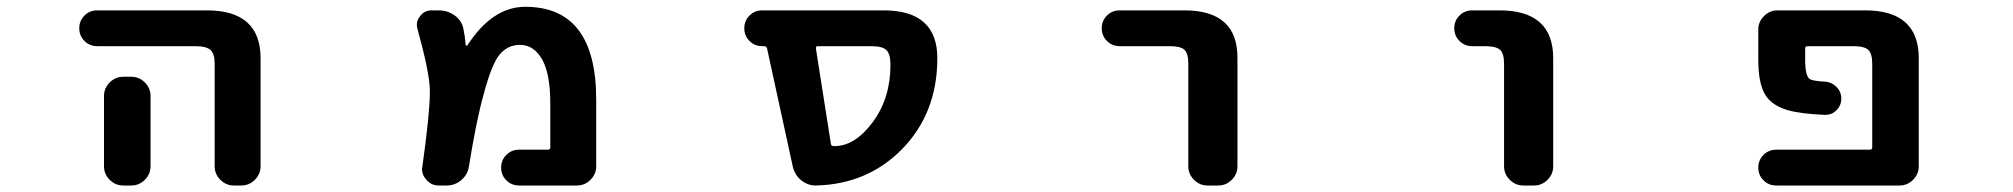

<svg xmlns="http://www.w3.org/2000/svg" viewBox="-20 -577 6040 576"><path d="M271.5 -438.5Q249 -438.5 233.4 -454.1Q217.8 -469.7 217.8 -492.2Q217.8 -514.6 233.4 -530.3Q249 -545.9 271.5 -545.9H600.6Q761.7 -545.9 761.7 -402.3V-78.1Q761.7 -54.7 744.6 -37.6Q727.5 -20.5 704.1 -20.5H681.6Q658.2 -20.5 641.1 -37.6Q624 -54.7 624 -78.1V-385.7Q624 -416 611.3 -427.2Q598.6 -438.5 565.4 -438.5ZM374 -346.7Q397.5 -346.7 414.6 -329.6Q431.6 -312.5 431.6 -289.1V-155.3V-78.1Q431.6 -54.7 414.6 -37.6Q397.5 -20.5 374 -20.5H349.6Q326.2 -20.5 309.1 -37.6Q292 -54.7 292 -78.1V-155.3V-289.1Q292 -312.5 309.1 -329.6Q326.2 -346.7 349.6 -346.7Z M1377 -442.4Q1377.9 -440.4 1379.4 -439.9Q1380.9 -439.5 1381.8 -440.4Q1457 -556.6 1555.7 -556.6Q1768.6 -556.6 1768.6 -278.3V-78.1Q1768.6 -54.7 1751.5 -37.6Q1734.4 -20.5 1710.9 -20.5H1537.1Q1514.6 -20.5 1499 -36.1Q1483.4 -51.8 1483.4 -74.2Q1483.4 -96.7 1499 -112.3Q1514.6 -127.9 1537.1 -127.9H1624Q1630.9 -127.9 1630.9 -134.8V-265.6Q1630.9 -356.4 1606 -399.4Q1581.1 -442.4 1540 -442.4Q1503.9 -442.4 1479.5 -414.1Q1455.1 -385.7 1430.7 -293Q1409.2 -216.8 1386.7 -77.1Q1382.8 -52.7 1363.8 -36.6Q1344.7 -20.5 1320.3 -20.5H1295.9Q1273.4 -20.5 1258.8 -38.1Q1246.1 -51.8 1246.1 -69.3Q1246.1 -73.2 1247.1 -77.1Q1269.5 -237.3 1269.5 -298.8Q1269.5 -304.7 1269.5 -309.6Q1267.6 -363.3 1232.4 -490.2Q1230.5 -497.1 1230.5 -502.9Q1230.5 -516.6 1240.2 -528.3Q1252.9 -545.9 1274.4 -545.9H1295.9Q1322.3 -545.9 1343.8 -530.8Q1365.2 -515.6 1370.1 -491.2Q1375 -467.8 1377 -442.4Z M2433.6 -438.5Q2426.8 -438.5 2427.7 -431.6L2472.7 -145.5Q2473.6 -138.7 2481.4 -138.7H2483.4Q2544.9 -138.7 2598.1 -210.4Q2651.4 -282.2 2651.4 -382.8Q2651.4 -415 2639.2 -426.8Q2627 -438.5 2593.8 -438.5ZM2281.2 -431.6Q2279.3 -438.5 2271.5 -438.5H2266.6Q2244.1 -438.5 2228.5 -454.1Q2212.9 -469.7 2212.9 -492.2Q2212.9 -514.6 2228.5 -530.3Q2244.1 -545.9 2266.6 -545.9H2630.9Q2792 -545.9 2792 -402.3Q2792 -237.3 2685.5 -128.9Q2582 -24.4 2428.7 -20.5Q2427.7 -20.5 2426.8 -20.5Q2403.3 -20.5 2383.8 -36.1Q2364.3 -51.8 2358.4 -77.1Z M3338.9 -438.5Q3316.4 -438.5 3300.8 -454.1Q3285.2 -469.7 3285.2 -492.2Q3285.2 -514.6 3300.8 -530.3Q3316.4 -545.9 3338.9 -545.9H3533.2Q3693.4 -545.9 3692.4 -402.3V-78.1Q3692.4 -54.7 3675.3 -37.6Q3658.2 -20.5 3634.8 -20.5H3602.5Q3579.1 -20.5 3562 -37.6Q3544.9 -54.7 3544.9 -78.1V-385.7Q3544.9 -417 3533.2 -427.7Q3521.5 -438.5 3489.3 -438.5Z M4396.5 -438.5Q4374 -438.5 4358.4 -454.1Q4342.8 -469.7 4342.8 -492.2Q4342.8 -514.6 4358.4 -530.3Q4374 -545.9 4396.5 -545.9H4478.5Q4639.6 -545.9 4639.6 -402.3V-78.1Q4639.6 -54.7 4622.6 -37.6Q4605.5 -20.5 4582 -20.5H4549.8Q4526.4 -20.5 4509.3 -37.6Q4492.2 -54.7 4492.2 -78.1V-385.7Q4492.2 -417 4480 -427.7Q4467.8 -438.5 4434.6 -438.5Z M5736.3 -78.1Q5736.3 -54.7 5719.2 -37.6Q5702.1 -20.5 5678.7 -20.5H5308.6Q5286.1 -20.5 5270.5 -36.1Q5254.9 -51.8 5254.9 -74.2Q5254.9 -96.7 5270.5 -112.3Q5286.1 -127.9 5308.6 -127.9H5588.9Q5596.7 -127.9 5596.7 -134.8V-385.7Q5596.7 -416 5585 -427.2Q5573.2 -438.5 5540 -438.5H5403.3Q5395.5 -438.5 5395.5 -431.6V-397.5Q5395.5 -349.6 5409.2 -339.8Q5418.9 -334 5454.1 -332Q5474.6 -331.1 5489.3 -316.4Q5503.9 -301.8 5503.9 -281.2Q5503.9 -260.7 5489.3 -246.1Q5475.6 -232.4 5456.1 -232.4Q5455.1 -232.4 5454.1 -232.4Q5383.8 -235.4 5344.7 -246.1Q5293.9 -260.7 5274.4 -294.9Q5254.9 -329.1 5254.9 -397.5V-488.3Q5254.9 -511.7 5272 -528.8Q5289.1 -545.9 5312.5 -545.9H5575.2Q5736.3 -545.9 5736.3 -402.3Z"/></svg>

Font: Gen Jyuu Gothic Monospace Bold
Style: Bold
Weight: 700
Designer: [Source Han Sans]
Ryoko NISHIZUKA  (kana & ideographs); Paul D. Hunt (Latin, Greek & Cyrillic); Wenlong ZHANG  (bopomofo
Version: Version 1.002.20150607